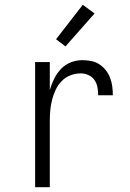

<svg xmlns="http://www.w3.org/2000/svg" viewBox="-20 -778 540 798"><path d="M126 0V-520H187V-404Q194 -428 205 -450.5Q216 -473 233 -491Q250 -509 273.5 -518.5Q297 -528 322 -528Q340 -528 358.5 -524.5Q377 -521 392.5 -511Q408 -501 419.5 -486.5Q431 -472 437.5 -455Q444 -438 446.5 -419.5Q449 -401 449 -382H388Q388 -399 385 -415.5Q382 -432 372.5 -445.5Q363 -459 347.5 -466Q332 -473 316 -473Q294 -473 273 -465Q252 -457 236.5 -441Q221 -425 211.5 -405Q202 -385 196.5 -363.5Q191 -342 189 -320Q187 -298 187 -276V0ZM252 -585 213 -615 324 -758 373 -722Z"/></svg>

Font: Iosevka Light
Style: Regular
Weight: 300
Monospace: yes
Designer: Belleve Invis
Foundry: Belleve Invis
Version: Version 32.5.0; ttfautohint (v1.8.4)